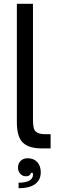

<svg xmlns="http://www.w3.org/2000/svg" viewBox="-20 -783 317 1013"><path d="M200 0Q133 0 101 -30Q69 -60 69 -139V-763H154V-152Q154 -123 158 -107.5Q162 -92 176 -83.5Q190 -75 220 -75H247V0ZM78 181Q115 181 134.5 170Q154 159 154 139Q154 133 153 129H143Q142 137 135 142Q128 147 117 147Q99 147 87 134Q75 121 75 101Q75 79 89 65.5Q103 52 126 52Q158 52 176.5 72Q195 92 195 126Q195 166 165.5 188Q136 210 78 210Z"/></svg>

Font: Open Sauce One
Style: Regular
Weight: 400
Designer: Alfredo Marco Pradil
Foundry: Creative Sauce Fz LLC
Version: Version 1.477